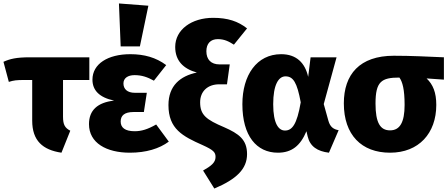

<svg xmlns="http://www.w3.org/2000/svg" viewBox="-29 -864 2589 1109"><path d="M487 -402V-533H143C65 -533 29 -524 -9 -507L22 -391C51 -400 65 -402 115 -402H157V-167C157 -51 218 2 326 18L377 -109C346 -125 335 -144 335 -190V-402Z M658 -844 668 -596H779L828 -831ZM724 -551C594 -551 505 -495 505 -404C505 -343 544 -301 630 -283C534 -272 485 -227 485 -147C485 -38 586 18 721 18C814 18 891 -5 946 -46L873 -145C824 -117 788 -106 749 -106C693 -106 668 -127 668 -162C668 -196 689 -217 743 -217H802L819 -328H750C706 -328 684 -350 684 -382C684 -413 710 -430 748 -430C790 -430 822 -419 860 -398L931 -488C872 -532 804 -551 724 -551Z M1202 -761C1078 -761 983 -693 983 -593C983 -514 1029 -467 1108 -445C1012 -425 944 -369 944 -257C944 -119 1026 -77 1141 -26C1205 3 1216 16 1216 43C1216 76 1188 96 1144 121L1209 225C1337 171 1398 112 1398 26C1398 -58 1350 -92 1266 -129C1162 -173 1127 -200 1127 -273C1127 -337 1171 -377 1237 -377H1282L1298 -492H1239C1190 -492 1163 -520 1163 -568C1163 -612 1187 -638 1229 -638C1267 -638 1292 -625 1322 -606L1398 -700C1346 -741 1287 -761 1202 -761Z M1595 -551C1454 -551 1371 -430 1371 -262C1371 -79 1453 18 1576 18C1656 18 1706 -22 1741 -106L1748 -76C1762 -18 1804 10 1871 18L1927 -112C1897 -117 1878 -131 1868 -166L1841 -263L1915 -533H1765L1751 -420C1733 -501 1683 -551 1595 -551ZM1620 -423C1665 -423 1687 -387 1708 -273C1686 -144 1658 -110 1617 -110C1581 -110 1549 -148 1549 -262C1549 -375 1580 -423 1620 -423Z M2535 -533C2443 -537 2345 -542 2246 -542C2048 -542 1957 -434 1957 -267C1957 -85 2059 18 2224 18C2390 18 2491 -94 2491 -258C2491 -330 2472 -376 2435 -411L2535 -404ZM2224 -111C2167 -111 2140 -155 2140 -266C2140 -393 2174 -416 2278 -416C2296 -391 2308 -347 2308 -258C2308 -158 2281 -111 2224 -111Z"/></svg>

Font: Fira Sans ExtraBold
Style: Regular
Weight: 800
Designer: bBox Type GmbH & Carrois Corporate GbR & Edenspiekermann AG
Foundry: bBox Type GmbH & Carrois Corporate GbR & Edenspiekermann AG
Version: Version 4.300;PS 004.300;hotconv 1.0.88;makeotf.lib2.5.64775